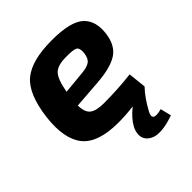

<svg xmlns="http://www.w3.org/2000/svg" viewBox="-193 -631 945 945"><g transform="rotate(-45 280.0 -158.5)"><path d="M459 112 473 169Q429 185 393.5 188.5Q358 192 336.5 183.5Q315 175 303.5 159.5Q292 144 292.5 123.5Q293 103 304 81Q324 43 371 5Q319 12 265 12Q124 12 71 -54Q18 -120 34 -257Q52 -401 116 -454Q180 -507 320 -507Q450 -507 496.5 -464Q543 -421 531 -337Q521 -267 474 -237Q427 -207 329 -200L183 -189Q184 -140 207.5 -123Q231 -106 282 -106Q379 -106 472 -117L482 -23Q444 16 409 81Q396 107 409 114.5Q422 122 459 112ZM192 -276 307 -287Q347 -290 365.5 -303Q384 -316 388 -351Q391 -384 375.5 -392Q360 -400 310 -399Q252 -399 228.5 -374.5Q205 -350 192 -276Z"/></g></svg>

Font: Exo 2.0
Style: Bold Italic
Weight: 700
Italic angle: -8°
Designer: Natanael Gama
Version: Version 1.001;PS 001.001;hotconv 1.0.70;makeotf.lib2.5.58329